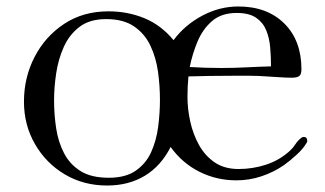

<svg xmlns="http://www.w3.org/2000/svg" viewBox="-20 -553 1005 593"><path d="M474 -245Q474 -288 468 -331.5Q462 -375 444.5 -412Q427 -449 394 -471.5Q361 -494 308 -494Q257 -494 225.5 -470Q194 -446 177 -408Q160 -370 153.5 -326.5Q147 -283 147 -243Q147 -199 153.5 -156.5Q160 -114 178 -79.5Q196 -45 229 -24.5Q262 -4 316 -4Q368 -4 399.5 -26Q431 -48 447 -83.5Q463 -119 468.5 -161.5Q474 -204 474 -245ZM817 -348Q817 -377 814.5 -406.5Q812 -436 802 -460Q792 -484 770.5 -498.5Q749 -513 711 -513Q664 -513 635 -488Q606 -463 590 -424.5Q574 -386 566 -346Q616 -343 663 -343Q702 -343 740.5 -345Q779 -347 817 -348ZM929 -117Q929 -114 927 -112Q917 -94 895.5 -74.5Q874 -55 857 -43Q825 -21 787.5 -8.5Q750 4 710 4Q649 4 596 -22.5Q543 -49 507 -99Q477 -40 427 -10Q377 20 311 20Q238 20 180 -14.5Q122 -49 88 -108Q54 -167 54 -239Q54 -314 87 -377.5Q120 -441 178.5 -479.5Q237 -518 315 -518Q374 -518 425.5 -497Q477 -476 516 -429Q551 -476 604.5 -504.5Q658 -533 716 -533Q805 -533 858 -480.5Q911 -428 911 -339Q911 -323 904 -318Q897 -313 882 -313Q863 -313 843 -314.5Q823 -316 803 -317Q777 -319 750.5 -319Q724 -319 697 -319Q663 -319 629.5 -318.5Q596 -318 562 -317Q559 -286 559 -254Q559 -217 567.5 -178Q576 -139 594.5 -105.5Q613 -72 643 -51.5Q673 -31 717 -31Q761 -31 802 -44.5Q843 -58 875 -87Q885 -96 892 -107Q899 -118 909 -126Q913 -130 919 -130Q929 -130 929 -117Z"/></svg>

Font: Kaisei Opti
Style: Regular
Weight: 400
Designer: Font-Kai, 金井和夫
Foundry: KAZUO KANAI
Version: Version 5.003